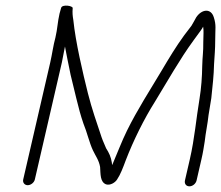

<svg xmlns="http://www.w3.org/2000/svg" viewBox="-20 -654 780 677"><path d="M102.8 -21 198.2 -434C202.5 -452.8 205 -472.3 209.1 -490C215.2 -459.5 219.3 -435.2 229 -390L249 -307.5C257.1 -274.1 264.2 -247.2 274.3 -218C286.6 -188.6 294.8 -151.4 307.6 -124C317.2 -103.6 328.9 -89.2 333 -65C334.7 -40.1 332.7 -12.3 353.9 -4C368.6 0.7 386 -10.2 392.8 -21C404.9 -39.2 413.1 -61.1 423.5 -89C450.5 -159 487.9 -234.5 526.1 -295C570 -366.7 614 -445.4 662 -511L686.8 -545C690.7 -550.3 693.9 -555.3 696.3 -560C698.9 -544.4 697 -532.8 696.8 -506C697.2 -467.7 693.8 -456.9 693 -420C692.5 -383.3 689.8 -344 683.4 -305C671.5 -234 666.3 -166.1 649.5 -93L632.2 -18C629.5 -6.3 636.3 3 647.8 3C659.3 3 670.5 -6.3 673.2 -18L690.2 -92C693 -104 695.2 -115 696.9 -125L701.8 -155C705 -185.4 712.4 -218.4 715.3 -248L725.1 -308C729.5 -349.9 733.9 -388.1 734.8 -428C736.9 -465 738.7 -475.3 738.9 -515C738.8 -553 743 -564.9 733.9 -593C724 -625.7 691.4 -622.2 671.9 -593C665.8 -582.8 661.5 -572.9 655 -563L629.1 -529C600.4 -489.7 575.6 -448.3 549.3 -404C510.1 -338.2 463.8 -266.7 427.6 -193C408.9 -155.1 393.5 -113.5 375.6 -72C374.9 -74.7 374.5 -77.3 374.5 -80C371.2 -101 364.3 -115.4 354.2 -131C348.9 -144.7 344 -153.3 338.2 -170C320.9 -222.3 304.1 -269 290 -325C271.6 -398.7 246.5 -505.4 238.6 -583C236 -598.5 234.9 -609 236.3 -625C238.3 -633.7 198.8 -640 195.5 -626C194.3 -620.7 192.4 -614 189.9 -606C182.9 -575.5 182.8 -553.4 175.5 -522C168 -495.1 163.7 -462.2 157.2 -434L61.8 -21C59.3 -10.2 66.8 -1 77.7 -1C88.7 -1 100.3 -10.2 102.8 -21Z"/></svg>

Font: HoneyBee
Style: SeLitIt
Weight: 300
Foundry: Cannot Into Space Fonts
Version: Version 0.89